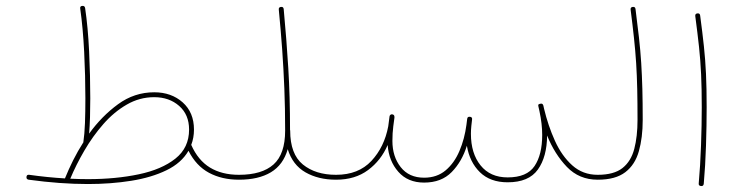

<svg xmlns="http://www.w3.org/2000/svg" viewBox="-20 -623 2531 651"><path d="M69.8 -23.4Q70.8 -31.7 79.1 -30.3Q141.1 -21.5 200.2 -18.1Q212.4 -48.3 228 -79.6Q243.7 -110.8 262.7 -140.6Q262.7 -141.1 262.7 -141.6Q266.6 -167.5 268.1 -205.8Q269.5 -244.1 269.5 -289.6Q269.5 -364.3 265.4 -446.8Q261.2 -529.3 252 -593.8Q250.5 -602.1 258.8 -603Q267.1 -604 268.6 -595.7Q278.3 -530.8 282.2 -448Q286.1 -365.2 286.1 -289.6Q286.1 -255.4 285.2 -225.1Q284.2 -194.8 282.2 -169.9Q324.7 -229 380.1 -269.5Q435.5 -310.1 502.9 -310.1Q561 -310.1 599.4 -275.9Q637.7 -241.7 637.7 -183.6Q637.7 -155.8 628.4 -131.8Q651.4 -79.6 691.9 -54.9Q732.4 -30.3 790 -30.3H790.5Q798.8 -30.3 798.8 -22Q798.8 -13.7 790.5 -13.7H790Q732.4 -13.7 688.7 -37.1Q645 -60.5 619.1 -111.8Q595.2 -70.3 544.4 -45.7Q493.7 -21 424.8 -10Q356 1 278.3 1Q184.1 1 77.1 -13.7Q68.8 -15.1 69.8 -23.4ZM502.9 -293.5Q453.1 -293.5 409.7 -268.3Q366.2 -243.2 330.3 -202.1Q294.4 -161.1 266.1 -112.5Q237.8 -64 218.3 -17.1Q249 -15.6 278.3 -15.6Q372.6 -15.6 450.4 -32Q528.3 -48.3 574.7 -85.2Q621.1 -122.1 621.1 -183.6Q621.1 -234.4 587.4 -263.9Q553.7 -293.5 502.9 -293.5Z M782.2 -22Q782.2 -30.3 790.5 -30.3Q868.2 -30.3 907.5 -65.4Q946.8 -100.6 946.8 -180.2Q946.8 -255.9 944.1 -322.8Q941.4 -389.6 936.8 -454.8Q932.1 -520 925.3 -590.3Q924.3 -598.6 932.6 -599.6Q940.9 -600.6 941.9 -592.3Q951.7 -487.3 957.5 -391.6Q963.4 -295.9 963.4 -182.6Q963.9 -181.6 963.9 -180.2Q963.9 -100.6 1006.8 -65.4Q1049.8 -30.3 1119.1 -30.3H1119.6Q1127.9 -30.3 1127.9 -22Q1127.9 -13.7 1119.6 -13.7H1119.1Q1059.6 -13.7 1015.9 -38.6Q972.2 -63.5 955.6 -117.2Q940.4 -64 898.4 -38.8Q856.4 -13.7 790.5 -13.7Q782.2 -13.7 782.2 -22Z M1111.3 -22Q1111.3 -30.3 1119.6 -30.3Q1195.3 -30.3 1239.3 -77.4Q1283.2 -124.5 1296.4 -194.8Q1297.9 -208 1300.8 -228.5Q1301.3 -232.4 1304.7 -234.4Q1304.7 -234.4 1304.7 -234.4Q1305.7 -234.9 1306.2 -234.9Q1306.6 -235.4 1307.1 -235.4Q1308.6 -235.8 1308.6 -235.4Q1309.1 -235.4 1309.6 -235.4Q1317.4 -234.4 1317.4 -226.6V-226.1V-225.6V-224.1Q1315.9 -209 1313.5 -194.8Q1310.5 -171.4 1310.5 -145Q1310.5 -92.3 1338.6 -56.4Q1366.7 -20.5 1418 -20.5Q1461.4 -20.5 1491 -45.4Q1520.5 -70.3 1537.8 -111.1Q1555.2 -151.9 1561.5 -199.7Q1562.5 -209 1564 -219.7Q1564.9 -228 1573.2 -227.1Q1582 -226.1 1580.6 -217.8Q1579.6 -206.5 1578.1 -195.8Q1576.7 -181.6 1576.7 -169.4Q1576.7 -103 1609.4 -62.3Q1642.1 -21.5 1701.2 -21.5Q1766.6 -21.5 1792.5 -60.1Q1818.4 -98.6 1818.4 -165.5Q1818.4 -203.1 1809.1 -246.1Q1807.1 -253.4 1805.7 -261.2Q1803.2 -269.5 1809.1 -270.5Q1810.1 -270.5 1811 -271Q1819.8 -273.9 1822.3 -265.1Q1823.7 -259.8 1824.7 -254.4Q1838.4 -196.8 1861.6 -145.5Q1884.8 -94.2 1920.4 -62.3Q1956.1 -30.3 2006.3 -30.3H2006.8Q2015.1 -30.3 2015.1 -22Q2015.1 -13.7 2006.8 -13.7H2006.3Q1943.8 -13.7 1902.1 -57.1Q1860.4 -100.6 1835 -163.6Q1834.5 -91.3 1803.7 -48.1Q1772.9 -4.9 1701.2 -4.9Q1642.1 -4.9 1607.2 -39.1Q1572.3 -73.2 1563 -128.9Q1546.4 -75.2 1511.5 -39.6Q1476.6 -3.9 1418 -3.9Q1362.8 -3.9 1330.6 -40.5Q1298.3 -77.1 1294.4 -131.3Q1272 -79.1 1228 -46.4Q1184.1 -13.7 1119.6 -13.7Q1111.3 -13.7 1111.3 -22Z M1998.5 -22Q1998.5 -30.3 2006.8 -30.3Q2061.5 -30.3 2090.6 -53.2Q2119.6 -76.2 2130.6 -118.2Q2141.6 -160.2 2141.6 -216.8Q2141.6 -274.9 2140.6 -320.8Q2139.6 -366.7 2137 -408.4Q2134.3 -450.2 2129.6 -493.9Q2125 -537.6 2118.2 -590.3Q2117.2 -598.6 2125.5 -599.6Q2133.8 -600.6 2134.8 -592.3Q2141.6 -539.6 2146.5 -495.6Q2151.4 -451.7 2154.1 -409.7Q2156.7 -367.7 2158 -321.3Q2159.2 -274.9 2159.2 -216.8Q2159.2 -156.2 2146.2 -110.4Q2133.3 -64.5 2100.1 -39.1Q2066.9 -13.7 2006.8 -13.7Q1998.5 -13.7 1998.5 -22Z M2337.4 -568.4Q2336.4 -576.7 2344.7 -577.6Q2353 -578.6 2354 -570.3Q2361.8 -511.7 2366.7 -465.8Q2371.6 -419.9 2373.8 -371.8Q2376 -323.7 2376 -259.3Q2376 -198.7 2373.8 -129.9Q2371.6 -61 2366.2 0Q2365.2 8.8 2356.9 7.8Q2348.1 6.8 2349.1 -1Q2354.5 -61 2356.9 -129.9Q2359.4 -198.7 2359.4 -259.3Q2359.4 -323.2 2357.2 -370.8Q2355 -418.5 2350.1 -464.1Q2345.2 -509.8 2337.4 -568.4Z"/></svg>

Font: Mikhak-DS1-FD Thin
Style: Regular
Weight: 100
Designer: Amin Abedi
Version: Version 3.2